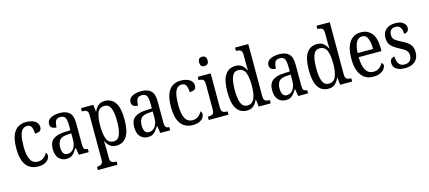

<svg xmlns="http://www.w3.org/2000/svg" viewBox="-68 -1418 5164 2313"><g transform="rotate(-15 2514.0 -261.5)"><path d="M244 10Q186 10 141 -18Q96 -46 71 -106.5Q46 -167 46 -265Q46 -372 71.5 -433.5Q97 -495 141 -520.5Q185 -546 240 -546Q305 -546 348.5 -520Q392 -494 392 -444Q392 -410 372 -396.5Q352 -383 310 -383Q310 -430 296 -463.5Q282 -497 240 -497Q209 -497 185.5 -476.5Q162 -456 149.5 -406Q137 -356 137 -266Q137 -159 166 -103.5Q195 -48 258 -48Q302 -48 331.5 -71.5Q361 -95 376 -126Q383 -120 387.5 -111Q392 -102 392 -88Q392 -67 377 -44Q362 -21 329 -5.5Q296 10 244 10Z M599 10Q544 10 506 -29Q468 -68 468 -150Q468 -230 516 -268Q564 -306 662 -309L732 -312V-373Q732 -429 718.5 -463Q705 -497 656 -497Q609 -497 595 -466.5Q581 -436 581 -388Q503 -388 503 -450Q503 -497 547.5 -521.5Q592 -546 662 -546Q741 -546 781.5 -507Q822 -468 822 -372V-113Q822 -71 833.5 -56Q845 -41 874 -41H877V0H754L740 -87H734Q716 -59 698.5 -37Q681 -15 658 -2.5Q635 10 599 10ZM625 -45Q675 -45 704 -86Q733 -127 733 -191V-273L682 -270Q613 -266 586.5 -234.5Q560 -203 560 -144Q560 -98 575.5 -71.5Q591 -45 625 -45Z M928 237V196H935Q962 196 982.5 183.5Q1003 171 1003 124V-427Q1003 -471 983.5 -483Q964 -495 936 -495H925V-536H1078L1088 -450H1091Q1110 -493 1141 -519.5Q1172 -546 1222 -546Q1306 -546 1351 -479.5Q1396 -413 1396 -269Q1396 -124 1351 -56.5Q1306 11 1220 11Q1173 11 1142 -14Q1111 -39 1093 -80H1090Q1093 -28 1093 34V129Q1093 173 1113.5 184.5Q1134 196 1160 196H1173V237ZM1204 -47Q1258 -47 1281 -105.5Q1304 -164 1304 -272Q1304 -379 1281 -434Q1258 -489 1203 -489Q1139 -489 1116 -432Q1093 -375 1093 -271Q1093 -164 1116 -105.5Q1139 -47 1204 -47Z M1615 10Q1560 10 1522 -29Q1484 -68 1484 -150Q1484 -230 1532 -268Q1580 -306 1678 -309L1748 -312V-373Q1748 -429 1734.5 -463Q1721 -497 1672 -497Q1625 -497 1611 -466.5Q1597 -436 1597 -388Q1519 -388 1519 -450Q1519 -497 1563.5 -521.5Q1608 -546 1678 -546Q1757 -546 1797.5 -507Q1838 -468 1838 -372V-113Q1838 -71 1849.5 -56Q1861 -41 1890 -41H1893V0H1770L1756 -87H1750Q1732 -59 1714.5 -37Q1697 -15 1674 -2.5Q1651 10 1615 10ZM1641 -45Q1691 -45 1720 -86Q1749 -127 1749 -191V-273L1698 -270Q1629 -266 1602.5 -234.5Q1576 -203 1576 -144Q1576 -98 1591.5 -71.5Q1607 -45 1641 -45Z M2173 10Q2115 10 2070 -18Q2025 -46 2000 -106.5Q1975 -167 1975 -265Q1975 -372 2000.5 -433.5Q2026 -495 2070 -520.5Q2114 -546 2169 -546Q2234 -546 2277.5 -520Q2321 -494 2321 -444Q2321 -410 2301 -396.5Q2281 -383 2239 -383Q2239 -430 2225 -463.5Q2211 -497 2169 -497Q2138 -497 2114.5 -476.5Q2091 -456 2078.5 -406Q2066 -356 2066 -266Q2066 -159 2095 -103.5Q2124 -48 2187 -48Q2231 -48 2260.5 -71.5Q2290 -95 2305 -126Q2312 -120 2316.5 -111Q2321 -102 2321 -88Q2321 -67 2306 -44Q2291 -21 2258 -5.5Q2225 10 2173 10Z M2494 -640Q2471 -640 2456.5 -653Q2442 -666 2442 -698Q2442 -731 2456.5 -744Q2471 -757 2494 -757Q2516 -757 2531.5 -744Q2547 -731 2547 -698Q2547 -666 2531.5 -653Q2516 -640 2494 -640ZM2374 0V-41H2385Q2415 -41 2434 -53Q2453 -65 2453 -110V-425Q2453 -470 2435.5 -482.5Q2418 -495 2388 -495H2380V-536H2542V-115Q2542 -67 2561 -54Q2580 -41 2611 -41H2621V0Z M2851 10Q2767 10 2722.5 -56.5Q2678 -123 2678 -267Q2678 -412 2723 -479Q2768 -546 2853 -546Q2902 -546 2932.5 -521.5Q2963 -497 2981 -458H2986Q2984 -482 2983.5 -510Q2983 -538 2983 -565V-650Q2983 -695 2962 -707Q2941 -719 2913 -719H2906V-760H3071V-111Q3071 -66 3090.5 -53.5Q3110 -41 3139 -41H3147V0H2997L2987 -91H2984Q2964 -45 2933 -17.5Q2902 10 2851 10ZM2871 -48Q2932 -48 2957.5 -106Q2983 -164 2983 -267Q2983 -374 2958.5 -431Q2934 -488 2870 -488Q2816 -488 2793 -431Q2770 -374 2770 -266Q2770 -156 2793.5 -102Q2817 -48 2871 -48Z M3335 10Q3280 10 3242 -29Q3204 -68 3204 -150Q3204 -230 3252 -268Q3300 -306 3398 -309L3468 -312V-373Q3468 -429 3454.5 -463Q3441 -497 3392 -497Q3345 -497 3331 -466.5Q3317 -436 3317 -388Q3239 -388 3239 -450Q3239 -497 3283.5 -521.5Q3328 -546 3398 -546Q3477 -546 3517.5 -507Q3558 -468 3558 -372V-113Q3558 -71 3569.5 -56Q3581 -41 3610 -41H3613V0H3490L3476 -87H3470Q3452 -59 3434.5 -37Q3417 -15 3394 -2.5Q3371 10 3335 10ZM3361 -45Q3411 -45 3440 -86Q3469 -127 3469 -191V-273L3418 -270Q3349 -266 3322.5 -234.5Q3296 -203 3296 -144Q3296 -98 3311.5 -71.5Q3327 -45 3361 -45Z M3867 10Q3783 10 3738.5 -56.5Q3694 -123 3694 -267Q3694 -412 3739 -479Q3784 -546 3869 -546Q3918 -546 3948.5 -521.5Q3979 -497 3997 -458H4002Q4000 -482 3999.5 -510Q3999 -538 3999 -565V-650Q3999 -695 3978 -707Q3957 -719 3929 -719H3922V-760H4087V-111Q4087 -66 4106.5 -53.5Q4126 -41 4155 -41H4163V0H4013L4003 -91H4000Q3980 -45 3949 -17.5Q3918 10 3867 10ZM3887 -48Q3948 -48 3973.5 -106Q3999 -164 3999 -267Q3999 -374 3974.5 -431Q3950 -488 3886 -488Q3832 -488 3809 -431Q3786 -374 3786 -266Q3786 -156 3809.5 -102Q3833 -48 3887 -48Z M4426 10Q4329 10 4276.5 -62Q4224 -134 4224 -264Q4224 -405 4274.5 -475.5Q4325 -546 4417 -546Q4502 -546 4550.5 -484.5Q4599 -423 4599 -305V-263H4315Q4316 -152 4348.5 -99.5Q4381 -47 4443 -47Q4487 -47 4516.5 -70Q4546 -93 4562 -124Q4570 -120 4576 -112Q4582 -104 4582 -90Q4582 -70 4565 -46.5Q4548 -23 4513.5 -6.5Q4479 10 4426 10ZM4508 -314Q4508 -395 4487.5 -445Q4467 -495 4418 -495Q4370 -495 4344.5 -448Q4319 -401 4316 -314Z M4824 10Q4755 10 4715 -16Q4675 -42 4675 -95Q4675 -131 4694 -145Q4713 -159 4733 -159Q4733 -106 4755.5 -70.5Q4778 -35 4827 -35Q4873 -35 4895.5 -59.5Q4918 -84 4918 -126Q4918 -163 4897 -185Q4876 -207 4820 -236Q4773 -260 4743.5 -282.5Q4714 -305 4700 -333.5Q4686 -362 4686 -405Q4686 -472 4729.5 -508.5Q4773 -545 4844 -545Q4911 -545 4944 -517.5Q4977 -490 4977 -452Q4977 -426 4961 -410Q4945 -394 4916 -394Q4916 -501 4836 -501Q4797 -501 4778 -479Q4759 -457 4759 -422Q4759 -381 4783 -359.5Q4807 -338 4863 -311Q4930 -279 4961.5 -243Q4993 -207 4993 -144Q4993 -71 4948 -30.5Q4903 10 4824 10Z"/></g></svg>

Font: Noto Serif Hebrew Condensed
Style: Regular
Weight: 400
Width: 3
Designer: Monotype Design Team
Foundry: Monotype Imaging Inc.
Version: Version 2.004; ttfautohint (v1.8.4.7-5d5b)